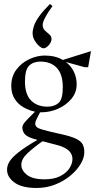

<svg xmlns="http://www.w3.org/2000/svg" viewBox="-20 -735 478 954"><path d="M162 199Q89 199 52 172Q15 145 15 108Q15 87 28 66.5Q41 46 73.5 20.5Q106 -5 166 -40Q121 -51 106 -65.5Q91 -80 91 -102Q91 -113 103.5 -128Q116 -143 154 -180Q125 -186 97.5 -201.5Q70 -217 53 -243.5Q36 -270 36 -308Q36 -356 62 -390Q88 -424 126.5 -441.5Q165 -459 202 -459Q229 -459 251.5 -453.5Q274 -448 292 -437L432 -481L418 -401H401L307 -427Q333 -408 347 -378.5Q361 -349 361 -316Q361 -275 334.5 -243.5Q308 -212 268 -194.5Q228 -177 185 -177Q184 -177 182.5 -177Q181 -177 179 -177Q168 -156 161.5 -142.5Q155 -129 155 -121Q155 -105 172.5 -97.5Q190 -90 237 -79L281 -69Q332 -58 357 -46Q382 -34 390.5 -18Q399 -2 399 21Q399 49 380.5 80Q362 111 329.5 138Q297 165 254 182Q211 199 162 199ZM202 156Q247 156 277.5 141Q308 126 324 102.5Q340 79 340 55Q340 36 328.5 21Q317 6 294 -4Q284 -9 261.5 -15Q239 -21 219 -26Q212 -28 205 -30Q198 -32 191 -33Q147 -2 116.5 26.5Q86 55 86 84Q86 112 114 134Q142 156 202 156ZM216 -205Q250 -205 271 -223.5Q292 -242 292 -301Q292 -366 262.5 -397.5Q233 -429 181 -429Q146 -429 125 -409Q104 -389 104 -330Q104 -266 134.5 -235.5Q165 -205 216 -205ZM228 -715 241 -705Q218 -674 205 -649Q192 -624 192 -612Q192 -594 203 -583.5Q214 -573 225 -564Q236 -555 236 -541Q236 -531 229.5 -520Q223 -509 213.5 -502Q204 -495 196 -495Q188 -495 175 -506Q162 -517 152 -534Q142 -551 142 -570Q142 -586 149 -607Q156 -628 175 -654.5Q194 -681 228 -715Z"/></svg>

Font: Ancizar Serif Light
Style: Regular
Weight: 300
Designer: Cesar Puertas, Viviana Monsalve, Julian Moncada, Julian Prieto, Jose Castro, Felipe Aragon, Mariel Hernandez, Sara Alarc
Version: Version 8.100